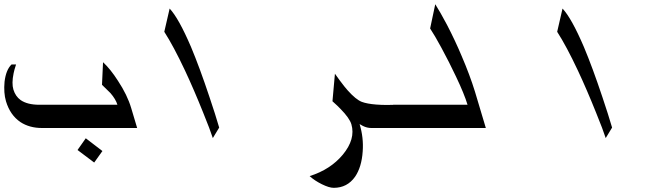

<svg xmlns="http://www.w3.org/2000/svg" viewBox="-47 -608 3177 912"><path d="M152.3 0Q92.8 0 49.8 -28.3Q1 -61.5 -18.6 -127Q-30.3 -167 -25.4 -219.7Q-18.6 -276.4 7.8 -301.8H29.3Q20.5 -275.4 17.6 -259.8Q7.8 -211.9 16.6 -182.6Q26.4 -150.4 50.8 -132.8Q83 -110.4 139.6 -110.4H510.7Q502.9 -136.7 477.5 -166Q467.8 -175.8 437.5 -205.1L442.4 -312.5Q477.5 -280.3 513.7 -223.6Q557.6 -157.2 576.2 -94.7L604.5 0ZM439.5 109.4 400.4 164.1 321.3 104.5 360.4 48.8Z M994.1 -2 963.9 47.9Q952.1 10.7 918 -73.2Q875 -180.7 832 -272.5Q777.3 -388.7 733.4 -457L758.8 -567.4Q801.8 -521.5 860.4 -384.8Q901.4 -287.1 948.2 -146.5Q976.6 -62.5 994.1 -2Z M1878.9 0H1716.8Q1696.3 0 1676.8 -9.8Q1670.9 -12.7 1661.1 -18.6Q1680.7 45.9 1675.8 111.3Q1670.9 185.5 1639.6 231.4Q1602.5 284.2 1538.1 284.2Q1516.6 284.2 1481.9 267.1Q1447.3 250 1423.8 228.5Q1522.5 197.3 1581.1 127Q1642.6 52.7 1622.1 -17.6Q1613.3 -46.9 1571.3 -89.8Q1558.6 -103.5 1532.2 -127L1543.9 -257.8Q1558.6 -237.3 1566.4 -226.6Q1591.8 -192.4 1604.5 -178.7Q1643.6 -134.8 1671.9 -124Q1721.7 -105.5 1845.7 -110.4Z M2260.7 0H1853.5L1820.3 -110.4H2173.8Q2158.2 -162.1 2119.1 -244.1Q2086.9 -312.5 2049.8 -380.9Q2017.6 -440.4 1996.1 -472.7L2020.5 -587.9Q2043 -552.7 2076.2 -490.2Q2115.2 -415 2145.5 -342.8Q2184.6 -252 2209 -172.9Z M2860.4 -2 2830.1 47.9Q2818.4 10.7 2784.2 -73.2Q2741.2 -180.7 2698.2 -272.5Q2643.6 -388.7 2599.6 -457L2625 -567.4Q2668 -521.5 2726.6 -384.8Q2767.6 -287.1 2814.5 -146.5Q2842.8 -62.5 2860.4 -2Z"/></svg>

Font: Thabit-Bold-Oblique
Style: Bold Oblique
Weight: 700
Designer: Regenerated by Nadim Shaikli
Foundry: MAK Alagha
Version: 0.01